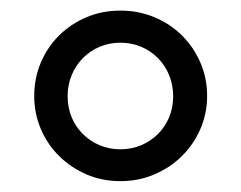

<svg xmlns="http://www.w3.org/2000/svg" viewBox="-20 -745 454 362"><path d="M115 -603Q107.5 -584.5 107.5 -563.5Q107.5 -542.5 115 -524.2Q122.5 -506 136 -492.5Q149.5 -479 167.8 -471.2Q186 -463.5 207 -463.5Q228 -463.5 246.2 -471.2Q264.5 -479 278 -492.5Q291.5 -506 299 -524.2Q306.5 -542.5 306.5 -563.5Q306.5 -584.5 299 -603Q291.5 -621.5 278 -635.2Q264.5 -649 246.2 -656.8Q228 -664.5 207 -664.5Q186 -664.5 167.8 -656.8Q149.5 -649 136 -635.2Q122.5 -621.5 115 -603ZM44.5 -564Q44.5 -597.5 57 -627Q69.5 -656.5 91.5 -678.2Q113.5 -700 143 -712.5Q172.5 -725 207 -725Q241.5 -725 271.2 -712.5Q301 -700 323 -678.2Q345 -656.5 357.8 -627Q370.5 -597.5 370.5 -564Q370.5 -531 357.8 -501.8Q345 -472.5 323 -450.8Q301 -429 271.2 -416.2Q241.5 -403.5 207 -403.5Q172.5 -403.5 143 -416.2Q113.5 -429 91.5 -450.8Q69.5 -472.5 57 -501.8Q44.5 -531 44.5 -564Z"/></svg>

Font: Lato
Style: Regular
Weight: 400
Designer: Lukasz Dziedzic with Adam Twardoch and Botio Nikoltchev
Foundry: tyPoland Lukasz Dziedzic
Version: Version 2.010; 2014-09-01; http://www.latofonts.com/; ttfaut